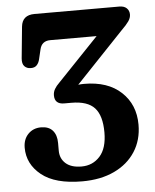

<svg xmlns="http://www.w3.org/2000/svg" viewBox="-52 -744 645 801"><g transform="rotate(-5 271.0 -343.5)"><path d="M514.5 -202.5Q514.5 -138 483.2 -89.5Q452 -41 395 -14Q338 13 260.5 13Q147.5 13 90.2 -33Q33 -79 33 -147.5Q33 -183 54.2 -204.8Q75.5 -226.5 108 -226.5Q140.5 -226.5 157 -207.5Q173.5 -188.5 173.5 -155.5V-123.5Q173.5 -90 196.5 -69.5Q219.5 -49 263 -49Q309.5 -49 339.8 -82.5Q370 -116 370 -182.5Q370 -253 340.5 -285.2Q311 -317.5 243.5 -317.5H213.5Q173.5 -317.5 173.5 -354.5Q173.5 -368.5 180.5 -380.8Q187.5 -393 200.5 -405.5L372.5 -585.5H178.5Q142.5 -585.5 134.5 -550.5L125 -510.5Q121.5 -495 112.5 -485.5Q103.5 -476 87 -476.5Q71 -476.5 61 -487Q51 -497.5 53 -520L66 -652Q71 -700 122.5 -700H477.5Q497.5 -700 508.2 -689.8Q519 -679.5 519 -663.5Q519 -649 509.2 -635Q499.5 -621 478.5 -600.5L278.5 -390Q291 -391.5 303 -391.5Q402 -391.5 458.2 -339Q514.5 -286.5 514.5 -202.5Z"/></g></svg>

Font: Fraunces 72pt S100 SemiBold
Style: Regular
Weight: 600
Version: Version 1.000; ttfautohint (v1.8.3)